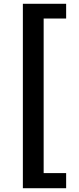

<svg xmlns="http://www.w3.org/2000/svg" viewBox="-20 -873 418 1016"><path d="M330 -853H101V123H330V43H211V-775H330Z"/></svg>

Font: Spoqa Han Sans Neo Bold
Style: Bold
Weight: 700
Designer: [Spoqa Han Sans Neo] Dong-huui Kim  Younghwa Kang  Yujin Lee  [Noto Sans] Ryoko NISHIZUKA  (kana & ideographs); Paul D. 
Foundry: Spoqa (http://www.spoqa-han-sans.com)
Version: Version 1.100;hotconv 1.0.109;makeotfexe 2.5.65596